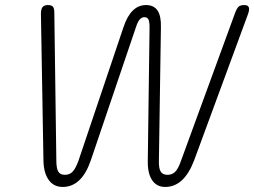

<svg xmlns="http://www.w3.org/2000/svg" viewBox="-20 -730 1006 760"><path d="M152 -94 142 -675Q142 -694 148.5 -702Q155 -710 169 -710Q184 -710 189.5 -703.5Q195 -697 195 -680L203 -95Q203 -64 210.5 -51Q218 -38 237 -38Q256 -38 268 -51Q280 -64 291 -95L469 -623Q498 -710 558 -710Q589 -710 603.5 -688.5Q618 -667 617 -623L609 -95Q608 -64 616 -51Q624 -38 643 -38Q662 -38 674 -50.5Q686 -63 697 -95L911 -680Q918 -698 925 -704Q932 -710 947 -710Q966 -710 966 -694Q966 -686 962 -675L748 -94Q708 10 634 10Q600 10 582 -17Q564 -44 565 -94L572 -622Q572 -644 567.5 -653Q563 -662 552 -662Q541 -662 533 -653Q525 -644 518 -622L339 -94Q303 10 228 10Q193 10 173 -17.5Q153 -45 152 -94Z"/></svg>

Font: Kodchasan ExtraLight
Style: Italic
Weight: 275
Italic angle: -10°
Version: Version 1.000; ttfautohint (v1.6)